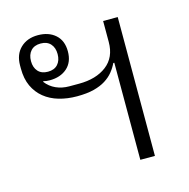

<svg xmlns="http://www.w3.org/2000/svg" viewBox="-87 -639 714 724"><g transform="rotate(-15 270.0 -277.0)"><path d="M374 -379H370Q362 -362 349.5 -346.5Q337 -331 318 -319Q299 -307 272 -300Q245 -293 206 -293Q168 -293 135.5 -302.5Q103 -312 79 -331.5Q55 -351 41.5 -380Q28 -409 28 -449V-461Q28 -504 54 -529Q80 -554 122 -554Q164 -554 190 -531Q216 -508 216 -466Q216 -424 190 -401Q164 -378 122 -378Q108 -378 98 -381L96 -379Q112 -358 135.5 -347.5Q159 -337 187 -337H225Q292 -337 333 -368.5Q374 -400 374 -460V-542H431V0H374ZM124 -411Q149 -411 162.5 -426Q176 -441 176 -466Q176 -491 162.5 -506Q149 -521 124 -521Q99 -521 85.5 -506Q72 -491 72 -466Q72 -441 85.5 -426Q99 -411 124 -411Z"/></g></svg>

Font: IBM Plex Sans Thai Looped Light
Style: Regular
Weight: 300
Designer: Mike Abbink, Paul van der Laan, Pieter van Rosmalen, Ben Mitchell, Mark Frömberg
Foundry: Bold Monday
Version: Version 1.1